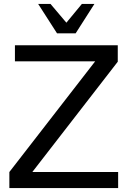

<svg xmlns="http://www.w3.org/2000/svg" viewBox="-20 -960 651 980"><path d="M581.1 -729V-645L145 -82H583V0H27.8V-82L465.8 -647H56.2V-729ZM366.2 -790H271L174.8 -939.9H237.8L318.8 -844.2L397.9 -939.9H461.9Z"/></svg>

Font: SolaimanLipiNormal
Style: Normal
Weight: 400
Designer: Solaiman Karim
Version: Version 1.6.1 ; ttfautohint (v1.5.65-e2d9)